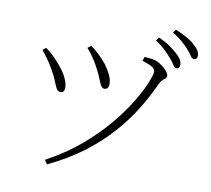

<svg xmlns="http://www.w3.org/2000/svg" viewBox="-91 -935 1182 1076"><g transform="rotate(10 500.0 -397.5)"><path d="M228 14Q338 -45 423 -117.5Q508 -190 569 -264Q630 -338 669 -403.5Q708 -469 726.5 -515.5Q745 -562 745 -578Q745 -592 730 -602.5Q715 -613 670 -628L678 -651Q690 -650 707 -648.5Q724 -647 740 -642Q754 -638 768 -629Q782 -620 794 -609.5Q806 -599 813.5 -588Q821 -577 821 -569Q821 -558 814.5 -552.5Q808 -547 799.5 -540Q791 -533 783 -517Q750 -443 704 -368Q658 -293 594 -220.5Q530 -148 444 -82.5Q358 -17 244 37ZM248 -375Q233 -375 225 -388.5Q217 -402 207.5 -427.5Q198 -453 178 -488Q162 -516 144.5 -541.5Q127 -567 107 -590L126 -605Q150 -589 173.5 -565.5Q197 -542 213 -522Q243 -487 256.5 -456.5Q270 -426 270 -407Q271 -394 266 -384.5Q261 -375 248 -375ZM486 -436Q474 -436 465.5 -451.5Q457 -467 447.5 -492Q438 -517 422 -545Q413 -563 403 -579Q393 -595 381.5 -611Q370 -627 354 -645L373 -661Q401 -640 423 -618.5Q445 -597 465 -573Q485 -546 498 -518.5Q511 -491 511 -467Q511 -451 504.5 -443.5Q498 -436 486 -436ZM864 -619Q854 -619 844 -635.5Q834 -652 817 -671Q801 -690 779 -711Q757 -732 725 -753L739 -772Q777 -755 803 -737Q829 -719 846 -703Q866 -685 874.5 -671Q883 -657 883 -641Q883 -630 878 -624.5Q873 -619 864 -619ZM952 -687Q940 -687 930.5 -703Q921 -719 904 -737Q886 -757 865 -775Q844 -793 811 -813L825 -832Q862 -816 889 -801Q916 -786 932 -771Q953 -753 962 -738.5Q971 -724 971 -709Q971 -698 966 -692.5Q961 -687 952 -687Z"/></g></svg>

Font: Noto Serif SC ExtraLight
Style: Regular
Weight: 200
Designer: Ryoko NISHIZUKA 西塚涼子 (kana & ideographs); Frank Grießhammer (Latin, Greek & Cyrillic); Wenlong ZHANG 张文龙 (bopomofo); San
Foundry: Adobe
Version: Version 2.002-H1;hotconv 1.1.0;makeotfexe 2.6.0